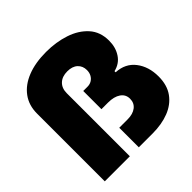

<svg xmlns="http://www.w3.org/2000/svg" viewBox="-188 -901 1064 1064"><g transform="rotate(-45 344.0 -368.5)"><path d="M44.4 0V-531.2Q44.4 -595.7 78.4 -641.8Q112.3 -688 174.3 -712.6Q236.3 -737.3 321.8 -737.3Q399.4 -737.3 465.6 -715.3Q531.7 -693.4 572.3 -648.4Q612.8 -603.5 612.8 -534.2Q612.8 -481.9 587.4 -443.4Q562 -404.8 514.2 -393.6V-384.8Q586.4 -381.3 626.5 -329.3Q666.5 -277.3 666.5 -200.2Q666.5 -132.3 634.5 -87.9Q602.5 -43.5 546.6 -21.7Q490.7 0 418.5 0H311V-153.3H376.5Q418.5 -153.3 442.9 -172.4Q467.3 -191.4 467.3 -224.6Q467.3 -258.3 439.9 -277.1Q412.6 -295.9 365.7 -295.9H314V-438.5H347.2Q366.2 -438.5 380.4 -447.3Q394.5 -456.1 402.6 -471.2Q410.6 -486.3 410.6 -505.9Q410.6 -538.1 389.2 -558.1Q367.7 -578.1 328.6 -578.1Q287.6 -578.1 264.2 -555.7Q240.7 -533.2 240.7 -494.1V0Z"/></g></svg>

Font: Inter 20pt Black
Style: Regular
Weight: 900
Version: Version 4.001;git-66647c0bb